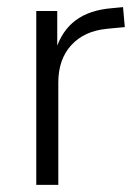

<svg xmlns="http://www.w3.org/2000/svg" viewBox="-20 -520 389 540"><path d="M82 0V-489H141V-380H137Q154 -434 193 -463Q232 -492 295 -497L326 -500L331 -444L281 -439Q217 -433 180.5 -393Q144 -353 144 -288V0Z"/></svg>

Font: Nunito Sans 10pt SemiCondensed Light
Style: Regular
Weight: 300
Width: 4
Designer: Vernon Adams
Foundry: Vernon Adams
Version: Version 3.101;gftools[0.9.27]